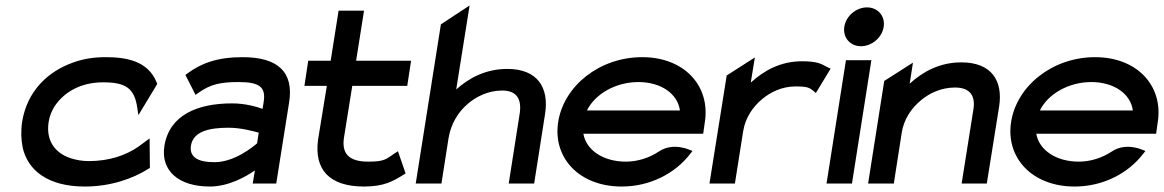

<svg xmlns="http://www.w3.org/2000/svg" viewBox="-20 -671 4256 702"><path d="M61 -226C56 -193 57 -160 63 -131C82 -48 155 11 290 11C385 11 466 -18 523 -54L528 -57L527 -165L485 -134C441 -104 381 -82 305 -82C280 -82 258 -86 237 -93C181 -112 147 -157 158 -226C161 -246 169 -266 180 -283C213 -332 272 -370 357 -370C439 -370 472 -349 482 -276L486 -250L555 -364L553 -369C521 -450 439 -462 365 -462C324 -462 285 -456 249 -443C154 -410 79 -337 61 -226Z M581 -137C567 -46 634 11 747 11C816 11 879 -25 912 -48L904 0H990L1037 -296C1055 -407 997 -462 867 -462C773 -462 715 -439 666 -403L658 -397L695 -324L706 -332C750 -363 786 -371 853 -371C928 -371 953 -353 944 -298L940 -273C918 -281 876 -293 829 -293C701 -293 599 -250 581 -137ZM678 -138C686 -189 741 -204 815 -204C862 -204 907 -191 926 -186L920 -147C906 -135 838 -78 764 -78C703 -78 672 -97 678 -138Z M1093 -357H1175L1143 -161C1128 -52 1183 11 1311 11C1385 11 1418 -9 1455 -32L1463 -37L1435 -118L1424 -111C1391 -89 1387 -80 1326 -80C1255 -80 1228 -110 1238 -170L1268 -357H1469L1483 -449H1282L1311 -632H1218L1189 -449H1107Z M1500 0H1594L1620 -166C1629 -220 1656 -262 1690 -291C1720 -317 1764 -340 1816 -340C1871 -340 1888 -307 1880 -255L1840 0H1933L1973 -255C1988 -351 1945 -419 1835 -419C1756 -419 1695 -386 1648 -344L1697 -651L1592 -582Z M2021 -226C2000 -95 2097 11 2253 11C2357 11 2449 -37 2504 -109L2512 -119L2502 -123C2501 -123 2441 -152 2389 -117C2354 -94 2312 -80 2268 -80C2186 -80 2123 -122 2113 -182H2551L2557 -224C2578 -356 2483 -462 2328 -462C2172 -462 2042 -357 2021 -226ZM2126 -267C2155 -327 2231 -371 2314 -371C2397 -371 2458 -328 2466 -267Z M2574 0H2667L2697 -190C2705 -241 2733 -281 2767 -309C2797 -334 2839 -355 2889 -355C2933 -355 2940 -350 2955 -338L2963 -331L3017 -420L3008 -424C2983 -437 2971 -447 2912 -447C2834 -447 2773 -413 2725 -369L2740 -461L2637 -395Z M3067 -573C3061 -533 3089 -502 3128 -502C3167 -502 3205 -533 3211 -573C3217 -613 3189 -644 3150 -644C3111 -644 3073 -613 3067 -573ZM3002 0H3095L3166 -451H3073Z M3154 0H3248L3277 -186C3285 -237 3314 -277 3348 -305C3378 -330 3421 -351 3472 -351C3527 -351 3547 -320 3539 -271L3496 0H3588L3633 -281C3648 -376 3605 -443 3495 -443C3416 -443 3354 -409 3306 -365L3318 -442L3213 -375Z M3677 -226C3656 -95 3753 11 3909 11C4013 11 4105 -37 4160 -109L4168 -119L4158 -123C4157 -123 4097 -152 4045 -117C4010 -94 3968 -80 3924 -80C3842 -80 3779 -122 3769 -182H4207L4213 -224C4234 -356 4139 -462 3984 -462C3828 -462 3698 -357 3677 -226ZM3782 -267C3811 -327 3887 -371 3970 -371C4053 -371 4114 -328 4122 -267Z"/></svg>

Font: Charger Pro
Style: ExBdExtObl
Weight: 400
Designer: Jasper
Foundry: Cannot Into Space Fonts
Version: Version 1.09